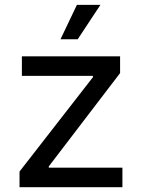

<svg xmlns="http://www.w3.org/2000/svg" viewBox="-20 -781 592 801"><path d="M61.5 0H490.7V-81.5H183.6V-86.9L481 -476.1V-545.9H71.3V-464.4H367.7V-459L61.5 -65.4ZM232.4 -617.2H304.2L398.9 -760.7H300.8Z"/></svg>

Font: Raveo
Style: Regular
Weight: 400
Designer: Jakub Foglar, Rasmus Andersson (Inter)
Foundry: Jakubfoglar.com
Version: Version 1.100;Glyphs 3.2.3 (3260)